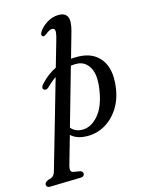

<svg xmlns="http://www.w3.org/2000/svg" viewBox="-235 -811 862 1137"><g transform="rotate(-15 196.0 -243.0)"><path d="M69.5 -329Q52.5 -314 39.5 -324.5Q32.5 -330 35.2 -340Q38 -350 47.5 -359Q90 -405.5 142 -430.5L186 -583Q199.5 -629.5 197 -643.8Q194.5 -658 179.5 -658Q163 -658 138 -636.5Q132 -632.5 126.8 -630.2Q121.5 -628 116.5 -630Q111 -632 109.8 -639.8Q108.5 -647.5 115.5 -658.5Q134.5 -687.5 168 -707.8Q201.5 -728 238.5 -728Q278.5 -728 291.2 -701.2Q304 -674.5 287 -613.5L243 -458.5Q267 -460.5 292.5 -459.5Q380 -456 424.5 -396.5Q469 -337 456 -231.5Q447 -155.5 411.5 -100.8Q376 -46 324 -17.2Q272 11.5 212.5 9Q153.5 7 119.5 -24.5L69.5 150.5Q65 167.5 66.8 179Q68.5 190.5 87.5 193.5L119.5 198.5Q138.5 202 139 216.5Q139 237 113.5 237L-75 241.5Q-83 241.5 -89 237Q-95 232.5 -95 223.5Q-95 209.5 -75 200.5Q-52 195.5 -42.5 186.5Q-33 177.5 -27.5 159L127 -377.5Q97.5 -357.5 69.5 -329ZM194.5 -35Q250 -32 296.5 -84Q343 -136 358 -239.5Q371 -326 346 -371Q321 -416 275 -420.5Q253.5 -422 231.5 -419L131 -66Q154 -37.5 194.5 -35Z"/></g></svg>

Font: Fraunces 72pt S050
Style: Italic
Weight: 400
Italic angle: -16°
Version: Version 1.000; ttfautohint (v1.8.3)